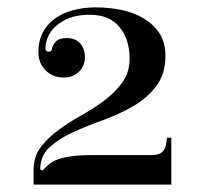

<svg xmlns="http://www.w3.org/2000/svg" viewBox="-20 -500 563 520"><path d="M239 -480Q275 -480 309 -473Q343 -466 369.5 -450Q396 -434 412 -409.5Q428 -385 428 -349Q428 -299 403 -266.5Q378 -234 340 -212Q302 -190 258.5 -174.5Q215 -159 177 -141.5Q139 -124 114 -101Q89 -78 89 -41L95 -38Q103 -47 112.5 -55Q122 -63 137 -68.5Q152 -74 175.5 -77Q199 -80 234 -80H390Q413 -80 422 -91Q431 -102 432 -127H444V0H71V-40Q71 -76 90.5 -101.5Q110 -127 138.5 -148Q167 -169 201 -188Q235 -207 263.5 -228.5Q292 -250 311.5 -277Q331 -304 331 -341Q331 -394 303.5 -427Q276 -460 223 -460Q190 -460 167.5 -451Q145 -442 130.5 -428.5Q116 -415 109.5 -399Q103 -383 103 -369Q103 -360 112 -360Q120 -360 121 -369Q123 -379 132 -388Q141 -397 161 -397Q184 -397 197 -382.5Q210 -368 210 -346Q210 -320 193 -305Q176 -290 153 -290Q123 -290 103.5 -309.5Q84 -329 84 -359Q84 -389 96 -412Q108 -435 129 -450Q150 -465 178.5 -472.5Q207 -480 239 -480Z"/></svg>

Font: Elsie
Style: Regular
Weight: 400
Designer: Alejandro Inler
Foundry: Alejandro Inler
Version: 1.001